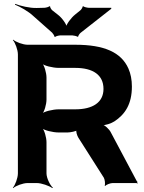

<svg xmlns="http://www.w3.org/2000/svg" viewBox="-20 -941 741 987"><path d="M658 -496C658 -531 652 -562 640 -589C603 -672 516 -711 367 -711H122C98 -711 61 -725 48 -737L46 -735C58 -722 72 -685 72 -661V-50C72 -26 58 11 46 24L48 26C61 14 98 0 122 0H169C193 0 233 14 249 26L252 24C237 11 219 -26 219 -50V-210C219 -234 208 -274 195 -286L193 -284C205 -271 252 -260 282 -260H327C341 -260 373 -266 378 -273L374 -275C368 -268 377 -242 383 -233L514 -27C519 -18 522 6 518 13L521 15C526 8 548 0 559 0H682C683 0 684 2 685 3L688 0C687 -1 685 -2 685 -4C685 -4 686 -5 686 -5C686 -5 685 -9 685 -9C685 -9 684 -10 683 -10L550 -260C542 -277 518 -299 504 -301L503 -298C519 -295 553 -307 568 -317C623 -353 658 -406 658 -496ZM512 -484C512 -414 456 -379 367 -379H282C252 -379 205 -368 193 -355L195 -353C208 -365 219 -405 219 -429V-542C219 -566 208 -606 195 -618L193 -616C205 -603 252 -592 282 -592H367C459 -592 512 -555 512 -484ZM278 -865 250 -887C245 -890 236 -904 238 -908L233 -909C232 -905 214 -901 208 -901L169 -900C132 -899 84 -911 58 -921L57 -917C82 -907 126 -883 152 -858L248 -773C252 -769 261 -756 259 -753L264 -751C265 -755 284 -759 290 -759H352C358 -759 376 -755 378 -752L382 -753C381 -756 390 -769 394 -772L552 -896V-901H436C430 -901 410 -905 409 -909L404 -907C406 -904 397 -890 392 -887L366 -866C346 -850 319 -815 319 -798H324C324 -815 298 -850 278 -865Z"/></svg>

Font: Asimov
Style: EdgeWide
Weight: 500
Designer: Google
Version: Version 2.000980: 2014